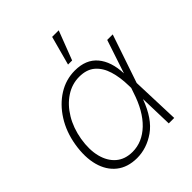

<svg xmlns="http://www.w3.org/2000/svg" viewBox="-216 -888 1022 1022"><g transform="rotate(-45 295.0 -377.0)"><path d="M215.8 11.7Q146 11.2 100.8 -24.7Q55.7 -60.5 38.3 -124.3Q21 -188 34.7 -272Q48.3 -354 88.4 -417.2Q128.4 -480.5 186 -516.6Q243.7 -552.7 311 -552.7Q394.5 -552.7 438.2 -500.7Q481.9 -448.7 485.4 -356.9L548.3 -545.9H589.8L497.1 -272.9L506.8 0H465.8L460.4 -187H459.5Q419.9 -79.6 354.5 -33.9Q289.1 11.7 215.8 11.7ZM458 -274.9 457.5 -293.5Q456.5 -356 441.4 -405.5Q426.3 -455.1 393.1 -483.9Q359.9 -512.7 304.2 -512.7Q249.5 -512.7 202.4 -481.7Q155.3 -450.7 122.6 -396.5Q89.8 -342.3 77.6 -271.5Q65.9 -200.2 79.8 -145.5Q93.8 -90.8 130.1 -59.8Q166.5 -28.8 222.7 -28.8Q295.9 -28.8 355.5 -85.7Q415 -142.6 449.2 -249.5ZM308.1 -600.6 352.5 -764.6H401.9L338.9 -600.6Z"/></g></svg>

Font: Inter Display Extra Light
Style: Italic
Weight: 200
Italic angle: -9.39999°
Designer: Rasmus Andersson
Foundry: rsms
Version: Version 4.000;git-4fc901f